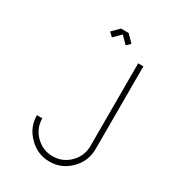

<svg xmlns="http://www.w3.org/2000/svg" viewBox="-187 -884 896 989"><g transform="rotate(30 261.0 -389.0)"><path d="M436 -667V-175Q436 -103 385 -52Q334 0 262 0Q190 0 139 -52Q87 -103 87 -175H119Q119 -116 161 -74Q203 -32 262 -32Q321 -32 363 -74Q405 -116 405 -175V-667ZM284 -778 325 -737 303 -715 262 -756 221 -715 198 -737 239 -778Z"/></g></svg>

Font: Zector
Style: Regular
Weight: 400
Designer: GGBot
Version: 0.72